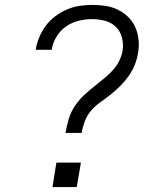

<svg xmlns="http://www.w3.org/2000/svg" viewBox="-20 -763 640 783"><path d="M247 -221Q252 -249 260.5 -278Q269 -307 286.5 -332.5Q304 -358 327 -379Q350 -400 375 -419L377 -421Q394 -434 411 -448.5Q428 -463 442.5 -479.5Q457 -496 466.5 -515.5Q476 -535 480 -556Q484 -583 477.5 -609Q471 -635 453 -653Q435 -671 409 -678Q383 -685 356 -685Q329 -685 301.5 -678.5Q274 -672 250 -655.5Q226 -639 210.5 -613.5Q195 -588 191 -561Q190 -561 190 -560.5Q190 -560 190 -560H126Q126 -560 126 -560.5Q126 -561 126 -562Q130 -587 140.5 -612Q151 -637 167.5 -659Q184 -681 206.5 -697.5Q229 -714 253.5 -724.5Q278 -735 304 -739Q330 -743 356 -743Q383 -743 410 -739Q437 -735 460.5 -723.5Q484 -712 502.5 -694Q521 -676 531.5 -652.5Q542 -629 545 -601.5Q548 -574 543 -547Q539 -522 529.5 -498.5Q520 -475 505 -453.5Q490 -432 471.5 -413.5Q453 -395 432.5 -378.5Q412 -362 390.5 -347Q369 -332 352 -312.5Q335 -293 326 -269Q317 -245 313 -221ZM194 0 210 -100H310L293 0Z"/></svg>

Font: Iosevka SS04 Lt Ex Obl
Style: Regular
Weight: 300
Width: 7
Italic angle: -9°
Monospace: yes
Designer: Belleve Invis
Foundry: Belleve Invis
Version: Version 19.0.0; ttfautohint (v1.8.4)